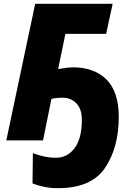

<svg xmlns="http://www.w3.org/2000/svg" viewBox="-20 -734 682 1004"><path d="M150 225 152 67Q215 91 272 91Q333 91 370.5 40Q408 -11 408 -106Q408 -165 379 -194Q350 -223 309 -223Q275 -223 249 -217L205 0H13L164 -714H569L535 -557H322L284 -373Q340 -382 359 -382Q474 -382 537.5 -317.5Q601 -253 601 -123Q601 37 529.5 143.5Q458 250 283 250Q213 250 150 225Z"/></svg>

Font: Noto Sans Display Black
Style: Italic
Weight: 900
Italic angle: -12°
Designer: Monotype Design team
Foundry: Monotype Imaging Inc.
Version: Version 1.000